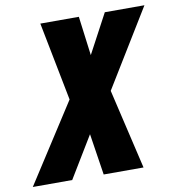

<svg xmlns="http://www.w3.org/2000/svg" viewBox="-139 -787 794 859"><g transform="rotate(-10 257.5 -357.0)"><path d="M-59 0H120L234 -188L263 0H444L359 -363L574 -714H394L299 -536L276 -714H101L171 -357Z"/></g></svg>

Font: Noto Sans ExtraCondensed Black
Style: Italic
Weight: 900
Width: 2
Italic angle: -12°
Designer: Monotype Design Team
Foundry: Monotype Imaging Inc.
Version: Version 2.013